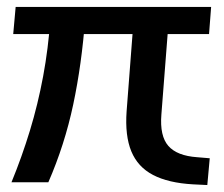

<svg xmlns="http://www.w3.org/2000/svg" viewBox="-20 -524 644 552"><path d="M119 0H13Q43 -73 66 -148.5Q89 -224 104 -304.5Q119 -385 125 -472H225Q215 -339 190.5 -223.5Q166 -108 119 0ZM18 -426 25 -504H587L581 -426ZM364 -465H465L444 -195Q439 -133 464 -104.5Q489 -76 547 -72L583 -69L576 8L535 6Q464 2 420 -21Q376 -44 357.5 -89Q339 -134 344 -204Z"/></svg>

Font: Muli SemiBold
Style: Italic
Weight: 600
Italic angle: -4.541°
Designer: Vernon Adams
Foundry: Vernon Adams
Version: Version 2.100; ttfautohint (v1.8.1.43-b0c9)